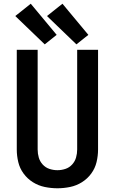

<svg xmlns="http://www.w3.org/2000/svg" viewBox="-20 -1002 616 1030"><path d="M288 8Q322 8 356 1Q390 -6 419.5 -24.5Q449 -43 469.5 -71Q490 -99 498 -132.5Q506 -166 506 -200V-735H394V-200Q394 -178 388 -157Q382 -136 367 -119.5Q352 -103 331 -96Q310 -89 288 -89Q266 -89 245 -96Q224 -103 209 -119.5Q194 -136 188 -157Q182 -178 182 -200V-735H70V-200Q70 -166 78 -132.5Q86 -99 106.5 -71Q127 -43 156.5 -24.5Q186 -6 220 1Q254 8 288 8ZM390 -764 454 -815 315 -982 232 -916ZM220 -764 284 -815 145 -982 62 -916Z"/></svg>

Font: Iosevka Sparkle Semibold
Style: Regular
Weight: 600
Designer: Belleve Invis
Foundry: Belleve Invis
Version: Version 4.5.0; ttfautohint (v1.8.3)